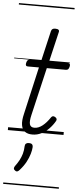

<svg xmlns="http://www.w3.org/2000/svg" viewBox="-76 -921 542 1333"><g transform="rotate(5 195.0 -255.0)"><path d="M172 16Q139 16 119.5 1.5Q100 -13 95 -43.5Q90 -74 102 -123L177 -452H100Q90 -452 86.5 -458Q83 -464 86 -476Q89 -489 94.5 -494.5Q100 -500 110 -500H189L238 -710Q241 -721 247.5 -725.5Q254 -730 267 -730Q283 -730 289.5 -724.5Q296 -719 293 -708L244 -500H375Q385 -500 388.5 -494Q392 -488 389 -476Q386 -463 380.5 -457.5Q375 -452 365 -452H232L154 -119Q143 -73 149.5 -52.5Q156 -32 182 -32Q210 -32 238 -54Q266 -76 291 -114Q297 -122 303.5 -123Q310 -124 319 -119Q329 -113 330.5 -106Q332 -99 328 -92Q311 -62 287 -37.5Q263 -13 234 1.5Q205 16 172 16ZM75 276Q66 270 65 263Q64 256 70 246Q88 222 99.5 200.5Q111 179 118 155Q125 131 126 100Q127 88 134 82.5Q141 77 154 77Q169 77 175.5 83.5Q182 90 182 102Q181 123 173 150.5Q165 178 149 208Q133 238 107 267Q100 276 92 279.5Q84 283 75 276ZM0 365H388V375H0ZM0 -20H388V0H0ZM0 -505H388V-500H0ZM0 -885H388V-875H0Z"/></g></svg>

Font: Playwrite AT Guides
Style: Italic
Weight: 400
Italic angle: -13.0072°
Designer: Veronika Burian, José Scaglione
Foundry: TypeTogether
Version: Version 1.002